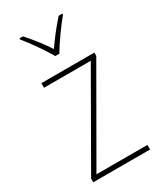

<svg xmlns="http://www.w3.org/2000/svg" viewBox="-192 -835 768 907"><g transform="rotate(-30 191.5 -381.5)"><path d="M180 -606H202C227 -649 274 -715 309 -757V-763H289C253 -723 218 -678 191 -638C165 -678 127 -727 94 -763H75V-757C107 -719 155 -650 180 -606ZM347 0V-25H69L348 -510V-528H59V-503H314L37 -20V0Z"/></g></svg>

Font: Noto Sans Sinhala SemiCondensed Thin
Style: Regular
Weight: 100
Width: 4
Designer: Jelle Bosma - Monotype Design Team
Foundry: Monotype Imaging Inc.
Version: Version 2.006